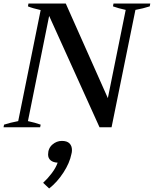

<svg xmlns="http://www.w3.org/2000/svg" viewBox="-34 -720 870 1086"><path d="M-11 -15Q22 -26 69 -35L196 -663Q151 -673 124 -684L127 -700H338L576 -165L677 -664Q635 -673 605 -684L608 -700H816L813 -684Q776 -672 732 -664L597 0H529L244 -630L124 -35Q166 -26 196 -15L193 0H-14ZM210 314Q236 290 259 259.5Q282 229 292 200Q267 199 252.5 187Q238 175 238 154Q238 119 262 98Q286 77 316 77Q345 77 359 91Q373 105 373 129Q373 141 370 151Q360 202 324.5 256.5Q289 311 244 346Z"/></svg>

Font: Trirong SemiBold
Style: Italic
Weight: 600
Italic angle: -12°
Designer: Katatrad Team
Foundry: CadsonDemak
Version: Version 1.001